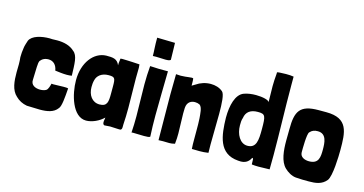

<svg xmlns="http://www.w3.org/2000/svg" viewBox="-76 -1059 2671 1409"><g transform="rotate(15 1259.0 -354.5)"><path d="M178 9C208 9 243 12 278 12C331 12 382 4 410 -35C428 -53 433 -123 438 -192C429 -195 416 -195 402 -195C376 -195 347 -193 326 -193C320 -193 315 -194 311 -194C307 -177 300 -150 287 -141C276 -134 259 -130 241 -130C206 -130 169 -145 172 -186C175 -233 173 -275 178 -316C180 -327 183 -333 187 -336C196 -347 207 -354 221 -358C229 -360 237 -361 244 -361C283 -361 307 -334 313 -294C337 -291 372 -286 403 -286C417 -286 430 -287 440 -289C437 -377 439 -442 401 -469C369 -500 321 -512 270 -512C257 -512 245 -511 232 -511C225 -511 219 -511 212 -512C149 -512 81 -495 62 -454C58 -441 47 -410 46 -395C42 -371 40 -347 40 -323C42 -307 43 -288 43 -269C43 -250 42 -230 42 -209C42 -143 47 -75 92 -35C115 -12 144 3 178 9Z M625 2C672 2 725 -24 757 -56C757 -43 753 -36 753 -21C753 -10 756 -2 765 1C780 1 793 -2 808 -2C829 -2 852 1 873 1H885C897 -1 898 -13 898 -26C898 -30 898 -35 898 -40C901 -83 902 -126 902 -169C902 -244 899 -318 899 -393C899 -417 899 -440 900 -464V-474C900 -482 899 -490 898 -498C855 -501 823 -502 800 -503C795 -503 780 -504 768 -504C759 -504 752 -503 752 -502C752 -486 747 -472 748 -451C729 -497 694 -497 646 -497C552 -494 478 -399 478 -266C478 -159 522 2 625 2ZM690 -138C634 -138 601 -186 601 -246C601 -263 602 -282 607 -299C614 -332 645 -363 700 -363C748 -363 752 -355 752 -291C752 -276 752 -258 752 -236C752 -175 749 -138 690 -138Z M977 -583C1008 -585 1045 -581 1073 -581C1092 -581 1107 -583 1112 -590C1112 -630 1109 -701 1109 -718L973 -721C972 -660 977 -622 977 -583ZM971 0C974 -1 980 -1 987 -1C1007 -1 1039 1 1066 1C1089 1 1107 0 1112 -6C1109 -59 1108 -113 1108 -167C1108 -278 1112 -392 1113 -500V-503H1096C1053 -502 1022 -504 1005 -505C999 -505 988 -506 981 -506C979 -506 978 -506 977 -506V-505C973 -460 971 -414 971 -366C971 -287 975 -205 975 -124C975 -82 974 -41 971 0Z M1177 3C1190 2 1201 2 1211 2C1230 2 1244 3 1258 3C1270 3 1283 2 1301 -3V-7C1304 -32 1305 -57 1305 -82C1305 -132 1301 -182 1301 -233C1301 -247 1301 -261 1302 -275C1305 -323 1337 -336 1364 -336C1377 -336 1390 -333 1397 -329C1398 -328 1400 -328 1401 -327C1422 -311 1423 -263 1426 -230C1428 -202 1428 -170 1428 -137C1428 -116 1428 -94 1428 -73C1428 -45 1428 -19 1430 2C1452 2 1470 3 1488 3C1509 3 1530 2 1555 -2C1554 -21 1554 -43 1554 -66C1554 -137 1557 -224 1557 -298C1557 -380 1553 -447 1534 -464C1509 -486 1475 -495 1442 -495C1402 -495 1363 -482 1333 -461C1326 -456 1315 -450 1308 -446C1307 -465 1309 -476 1306 -499C1306 -502 1301 -503 1294 -503C1279 -503 1254 -498 1246 -498C1230 -497 1221 -496 1211 -496C1202 -496 1192 -497 1176 -498C1175 -446 1174 -396 1174 -346C1174 -227 1177 -113 1177 3Z M2020 -1C2021 -37 2021 -73 2021 -111C2021 -275 2014 -456 2014 -638V-704C1998 -707 1976 -708 1956 -708C1921 -708 1888 -705 1888 -703V-692C1885 -639 1883 -644 1883 -597C1883 -574 1884 -538 1885 -475C1882 -490 1835 -502 1783 -502C1752 -502 1720 -498 1693 -488C1634 -467 1612 -378 1612 -285C1615 -151 1629 -14 1780 -3C1786 -2 1793 -2 1799 -2C1829 -2 1856 -13 1873 -46C1877 -54 1880 -49 1883 -42C1883 -27 1884 -22 1884 -9C1884 -6 1884 -3 1885 -2C1900 0 1918 1 1936 1C1965 1 1995 -1 2020 -1ZM1817 -126C1760 -126 1726 -190 1726 -257C1726 -276 1726 -296 1733 -315C1740 -362 1773 -386 1828 -386C1885 -386 1889 -374 1889 -271C1889 -187 1885 -126 1817 -126Z M2321 10C2371 10 2419 5 2453 -37C2481 -72 2485 -224 2485 -272C2485 -408 2482 -514 2313 -514H2255C2112 -514 2084 -458 2084 -325C2084 -299 2083 -269 2083 -237C2083 -162 2090 -80 2135 -37C2158 -15 2189 4 2221 7C2253 10 2288 10 2321 10ZM2283 -133C2252 -133 2215 -146 2215 -183C2215 -210 2215 -322 2230 -338C2247 -357 2264 -363 2290 -363C2357 -363 2360 -294 2360 -242C2360 -185 2357 -133 2283 -133Z"/></g></svg>

Font: HEYCLAY
Style: Regular
Weight: 400
Designer: Marcelo Magalhaes
Foundry: Marcelo Magalhães
Version: Version 1.300;hotconv 1.0.109;makeotfexe 2.5.65596